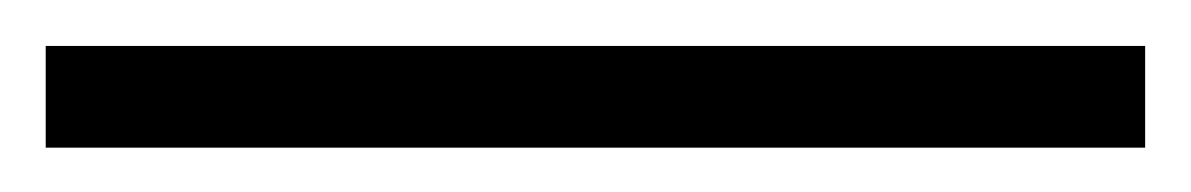

<svg xmlns="http://www.w3.org/2000/svg" viewBox="-20 57 521 84"><path d="M0 121.6V77.1H481V121.6Z"/></svg>

Font: Dai Banna SIL
Style: Italic
Weight: 400
Italic angle: -11°
Designer: Victor Gaultney
Foundry: SIL International
Version: Version 4.000